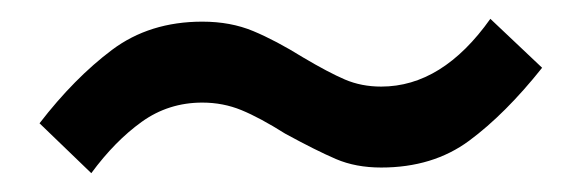

<svg xmlns="http://www.w3.org/2000/svg" viewBox="-20 -379 617 204"><path d="M22 -248Q59 -296 99 -326Q139 -356 195 -356Q225 -356 249 -346Q273 -336 302 -318Q329 -302 346.5 -294.5Q364 -287 385 -287Q450 -287 501 -359L556 -307Q517 -258 478.5 -229.5Q440 -201 385 -201Q358 -201 337 -210Q316 -219 283 -237Q256 -254 236.5 -262Q217 -270 195 -270Q159 -270 130.5 -249.5Q102 -229 77 -195Z"/></svg>

Font: Martel Sans SemiBold
Style: Regular
Weight: 600
Designer: Dan Reynolds and Mathieu Réguer
Foundry: Dan Reynolds and Mathieu Réguer
Version: Version 1.002; ttfautohint (v1.1) -l 5 -r 5 -G 72 -x 0 -D la